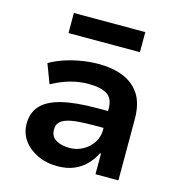

<svg xmlns="http://www.w3.org/2000/svg" viewBox="-107 -809 850 914"><g transform="rotate(15 317.5 -352.5)"><path d="M258 10Q202 10 158 -11Q114 -32 89 -67.5Q64 -103 64 -148Q64 -203 96.5 -238Q129 -273 196.5 -289.5Q264 -306 369 -306H442V-223H377Q331 -223 297 -220Q263 -217 241 -209.5Q219 -202 208 -189Q197 -176 197 -155Q197 -121 223 -105Q249 -89 291 -89Q327 -89 357 -106Q387 -123 405 -150.5Q423 -178 423 -211V-318Q423 -368 392 -387.5Q361 -407 300 -407Q259 -407 215 -395.5Q171 -384 121 -357L85 -452Q120 -472 158.5 -484.5Q197 -497 239 -504Q281 -511 323 -511Q394 -511 446.5 -489Q499 -467 527.5 -421.5Q556 -376 556 -302V0H443V-102H438Q423 -71 398.5 -45.5Q374 -20 339 -5Q304 10 258 10ZM145 -616V-715H497V-616Z"/></g></svg>

Font: Nunito Sans 7pt
Style: Bold
Weight: 700
Designer: Vernon Adams
Foundry: Vernon Adams
Version: Version 3.101;gftools[0.9.27]